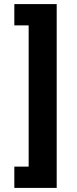

<svg xmlns="http://www.w3.org/2000/svg" viewBox="-20 -780 374 938"><path d="M50 -760H257V138H50V34H120V-656H50Z"/></svg>

Font: IBM Plex Sans
Style: Bold
Weight: 700
Designer: Mike Abbink, Paul van der Laan, Pieter van Rosmalen
Foundry: Bold Monday
Version: Version 3.201